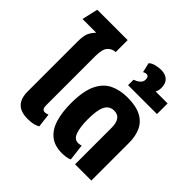

<svg xmlns="http://www.w3.org/2000/svg" viewBox="-205 -1059 1278 1278"><g transform="rotate(45 434.0 -420.0)"><path d="M221 10Q154 10 122.5 -22.5Q91 -55 91 -120V-590Q91 -647 104.5 -673.5Q118 -700 135 -715L134 -719H8L34 -832H320V-719Q289 -719 266 -695Q243 -671 243 -607V-139Q243 -102 270 -102Q283 -102 298 -109L310 -10Q277 10 221 10Z M542 10Q472 10 429.5 -25Q387 -60 368.5 -122.5Q350 -185 350 -266Q350 -383 381 -447Q412 -511 466 -536.5Q520 -562 590 -562Q670 -562 718.5 -536.5Q767 -511 788.5 -464.5Q810 -418 810 -356V0H657V-344Q657 -389 640.5 -413Q624 -437 589 -437Q563 -437 544 -422.5Q525 -408 515 -372Q505 -336 505 -269Q505 -199 520 -156.5Q535 -114 571 -114Q578 -114 586 -115.5Q594 -117 600 -119L614 -3Q601 4 580.5 7Q560 10 542 10Z M534 -622V-673Q543 -676 556.5 -683Q570 -690 580.5 -702Q591 -714 591 -732Q591 -747 584.5 -754.5Q578 -762 568 -762Q563 -762 555.5 -759.5Q548 -757 543 -754L527 -822Q544 -838 571 -844Q598 -850 618 -850Q658 -850 681 -829Q704 -808 704 -766Q704 -740 693 -722H806V-622Z"/></g></svg>

Font: Noto Sans Thai Cond ExtBd
Style: Regular
Weight: 800
Width: 3
Designer: Monotype Design Team
Foundry: Monotype Imaging Inc.
Version: Version 2.002; ttfautohint (v1.8.4.7-5d5b)